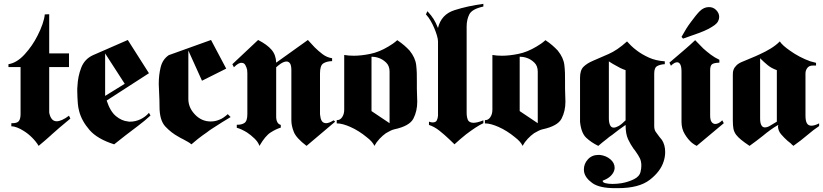

<svg xmlns="http://www.w3.org/2000/svg" viewBox="-20 -743 4282 999"><path d="M87 -394H24V-409Q68 -416 108.5 -460.5Q149 -505 175 -557Q191 -588 201 -617Q211 -646 213 -668L236 -669V-465H339V-394H236V-157Q240 -136 249.5 -124Q259 -112 275 -112Q287 -112 303 -119Q319 -126 339 -141L346 -126Q313 -99 291 -80Q269 -61 250 -44Q249 -43 248 -42L247 -41Q232 -28 216.5 -14Q201 0 181 16Q168 -6 147 -27Q126 -48 103 -62Q86 -73 69 -79.5Q52 -86 39 -86V-102Q69 -101 78 -113Q87 -125 87 -149Z M645 -535 755 -362 535 -220Q553 -164 583 -139Q613 -114 646 -111Q649 -110 651 -110H657Q685 -110 711 -122.5Q737 -135 755 -156L763 -142Q747 -127 731 -114Q715 -101 698 -88Q665 -63 633.5 -39Q602 -15 574 8Q486 -20 445.5 -67Q405 -114 392 -164Q389 -174 387.5 -184Q386 -194 385 -204Q384 -219 383 -235Q382 -251 382 -268V-281Q382 -288 383 -295Q385 -345 402.5 -390.5Q420 -436 464 -456ZM527 -465V-244L629 -307Z M960 -480V-228Q960 -183 994.5 -147Q1029 -111 1076 -111Q1087 -111 1098 -113Q1109 -115 1121 -120Q1132 -124 1143 -131.5Q1154 -139 1165 -149L1180 -134Q1163 -124 1136.5 -107.5Q1110 -91 1081 -72Q1075 -68 1068.5 -63.5Q1062 -59 1056 -54Q1031 -37 1009.5 -20Q988 -3 976 8Q967 0 955.5 -6Q944 -12 932 -19L920 -25Q914 -28 908 -32Q871 -52 840.5 -84.5Q810 -117 810 -188Q810 -205 809.5 -222.5Q809 -240 808 -258Q808 -264 807.5 -270Q807 -276 807 -282Q807 -288 806.5 -294Q806 -300 806 -306Q806 -353 816 -393.5Q826 -434 858 -456L1078 -535L1157 -386L1031 -323Z M1417 -417 1582 -535Q1590 -526 1599 -516.5Q1608 -507 1617 -497Q1636 -478 1658.5 -461Q1681 -444 1708 -440V-425Q1679 -424 1662 -413Q1645 -402 1645 -361V-149Q1645 -146 1646 -142Q1647 -127 1653.5 -115Q1660 -103 1676 -102Q1684 -102 1693.5 -105.5Q1703 -109 1716 -117L1724 -110L1575 16Q1522 -24 1509 -56Q1496 -88 1496 -117V-378Q1496 -403 1489 -413Q1482 -423 1471 -423Q1464 -423 1456.5 -420Q1449 -417 1441 -412Q1435 -408 1429 -403L1417 -393V-132Q1417 -128 1418 -123Q1419 -114 1424 -105.5Q1429 -97 1441 -93V-79Q1417 -72 1388.5 -54Q1360 -36 1330 16Q1323 -4 1304.5 -22Q1286 -40 1265 -54Q1250 -63 1236 -69.5Q1222 -76 1212 -78V-94Q1236 -93 1251.5 -103Q1267 -113 1267 -149V-362Q1267 -365 1266.5 -369.5Q1266 -374 1266 -379Q1263 -393 1256.5 -404.5Q1250 -416 1238 -416Q1230 -417 1220 -411.5Q1210 -406 1197 -393L1189 -409L1323 -535Q1370 -511 1393 -484Q1416 -457 1417 -417Z M1771 -457Q1782 -455 1795 -454Q1808 -453 1821 -453Q1859 -453 1906 -462.5Q1953 -472 2001 -501Q2013 -508 2024.5 -516Q2036 -524 2047 -534Q2068 -520 2083.5 -506.5Q2099 -493 2111 -480Q2141 -443 2145.5 -404.5Q2150 -366 2149 -316V-282Q2149 -273 2149.5 -264Q2150 -255 2150 -247Q2150 -238 2150.5 -230Q2151 -222 2151 -214Q2151 -165 2131 -126Q2111 -87 2031 -70Q2022 -68 2011 -62.5Q2000 -57 1988 -50Q1971 -38 1955 -21Q1939 -4 1928 16Q1924 6 1913.5 -6Q1903 -18 1887 -30Q1869 -45 1847 -59Q1825 -73 1802 -83Q1784 -91 1766 -96Q1748 -101 1732 -101V-118Q1749 -117 1760 -133Q1771 -149 1771 -172ZM2007 -370Q2007 -400 1989.5 -417Q1972 -434 1952 -441Q1941 -445 1931 -446.5Q1921 -448 1913 -448V-165L2007 -102Z M2259 -598Q2276 -668 2344.5 -690Q2413 -712 2495 -723V-709Q2436 -696 2422 -668.5Q2408 -641 2408 -605V-157Q2408 -135 2414 -120Q2420 -105 2443 -104Q2452 -104 2465 -107Q2478 -110 2495 -117V-102Q2477 -94 2453.5 -78.5Q2430 -63 2405 -44Q2390 -32 2376 -20Q2362 -8 2349 4L2345 8Q2339 2 2332.5 -4Q2326 -10 2319 -17Q2294 -41 2267 -62.5Q2240 -84 2212 -93V-110Q2217 -108 2222 -107Q2227 -106 2231 -106Q2248 -106 2253 -117Q2258 -128 2259 -141V-528Q2259 -539 2253.5 -558Q2248 -577 2239 -598Q2231 -617 2220.5 -635Q2210 -653 2199 -665L2196 -668L2204 -685Q2205 -683 2206 -682L2208 -680Q2224 -663 2236 -644Q2248 -625 2259 -597Z M2542 -457Q2553 -455 2566 -454Q2579 -453 2592 -453Q2630 -453 2677 -462.5Q2724 -472 2772 -501Q2784 -508 2795.5 -516Q2807 -524 2818 -534Q2839 -520 2854.5 -506.5Q2870 -493 2882 -480Q2912 -443 2916.5 -404.5Q2921 -366 2920 -316V-282Q2920 -273 2920.5 -264Q2921 -255 2921 -247Q2921 -238 2921.5 -230Q2922 -222 2922 -214Q2922 -165 2902 -126Q2882 -87 2802 -70Q2793 -68 2782 -62.5Q2771 -57 2759 -50Q2742 -38 2726 -21Q2710 -4 2699 16Q2695 6 2684.5 -6Q2674 -18 2658 -30Q2640 -45 2618 -59Q2596 -73 2573 -83Q2555 -91 2537 -96Q2519 -101 2503 -101V-118Q2520 -117 2531 -133Q2542 -149 2542 -172ZM2778 -370Q2778 -400 2760.5 -417Q2743 -434 2723 -441Q2712 -445 2702 -446.5Q2692 -448 2684 -448V-165L2778 -102Z M3242 -528Q3250 -519 3263 -506Q3276 -493 3295 -479Q3320 -460 3356 -443.5Q3392 -427 3439 -424V-409Q3416 -408 3400 -399.5Q3384 -391 3384 -361V-87Q3384 -69 3391.5 -57.5Q3399 -46 3408 -35Q3409 -34 3409.5 -33Q3410 -32 3411 -31Q3414 -27 3417.5 -23Q3421 -19 3424 -15Q3432 -3 3436.5 13Q3441 29 3441 48Q3441 60 3439 72.5Q3437 85 3433 97Q3417 149 3361 192.5Q3305 236 3195 236H3179Q3099 236 3062 209.5Q3025 183 3019 151Q3019 148 3018.5 145Q3018 142 3018 139Q3018 109 3039 86Q3060 63 3094 63H3101Q3134 67 3156 86Q3178 105 3178 130Q3178 133 3177.5 136.5Q3177 140 3176 143Q3172 158 3157.5 172.5Q3143 187 3116 197V198Q3115 206 3130 210Q3145 214 3167 214Q3178 214 3190.5 213Q3203 212 3215 210Q3249 204 3278.5 189.5Q3308 175 3313 150Q3315 142 3316 134Q3317 126 3317 119Q3317 96 3309 80Q3301 64 3290 49Q3287 44 3283.5 39.5Q3280 35 3276 30Q3261 9 3248 -18.5Q3235 -46 3235 -93Q3215 -79 3198 -66.5Q3181 -54 3165 -41Q3157 -36 3150 -30.5Q3143 -25 3136 -19Q3126 -11 3115 -2.5Q3104 6 3093 16L3091 15Q3056 -2 3030 -26.5Q3004 -51 2998 -109V-339Q2998 -378 3016.5 -396Q3035 -414 3066 -427Q3100 -442 3145.5 -461.5Q3191 -481 3242 -527ZM3235 -378Q3220 -383 3208 -389Q3196 -395 3186 -401Q3176 -406 3168 -411L3152 -421Q3151 -422 3150 -422.5Q3149 -423 3148 -424V-126Q3148 -106 3154 -92.5Q3160 -79 3173 -79Q3184 -79 3199 -87.5Q3214 -96 3235 -117Z M3526 -370Q3526 -395 3520 -407Q3514 -419 3503 -419Q3496 -419 3488 -414.5Q3480 -410 3471 -401L3463 -417Q3504 -452 3538.5 -481.5Q3573 -511 3597 -534Q3607 -524 3617.5 -513Q3628 -502 3640 -490Q3658 -474 3678.5 -458.5Q3699 -443 3723 -432V-417Q3693 -416 3684 -408Q3675 -400 3675 -377V-142Q3675 -119 3682.5 -108.5Q3690 -98 3702 -98Q3710 -98 3719 -102.5Q3728 -107 3738 -117L3746 -102L3605 16Q3599 13 3592.5 9Q3586 5 3580 0Q3560 -17 3543 -45Q3526 -73 3526 -109ZM3526 -551Q3531 -560 3537.5 -571Q3544 -582 3551 -594Q3556 -602 3561.5 -610Q3567 -618 3573 -626Q3586 -644 3598.5 -659.5Q3611 -675 3620 -684Q3632 -696 3644 -701Q3656 -706 3667 -706Q3690 -707 3706 -691Q3722 -675 3722 -655Q3722 -644 3716.5 -633Q3711 -622 3699 -613Q3692 -608 3684 -603Q3676 -598 3667 -593Q3646 -582 3614.5 -570.5Q3583 -559 3534 -542Z M4037 -528Q4044 -517 4058 -504.5Q4072 -492 4091 -479Q4113 -463 4140.5 -448.5Q4168 -434 4196 -424Q4204 -422 4211.5 -420Q4219 -418 4226 -416V-402H4213Q4191 -403 4181 -390Q4171 -377 4171 -361V-142Q4171 -114 4178.5 -101.5Q4186 -89 4202 -89Q4210 -89 4220 -92Q4230 -95 4242 -101V-87Q4213 -68 4181 -40.5Q4149 -13 4108 16L4104 12Q4103 11 4101 10Q4096 4 4090 -0.5Q4084 -5 4078 -10Q4060 -26 4044.5 -44Q4029 -62 4028 -84V-86Q4028 -87 4029 -89V-93Q4008 -81 3988 -66.5Q3968 -52 3949 -36Q3931 -22 3914 -9Q3897 4 3880 16Q3853 -2 3836.5 -15.5Q3820 -29 3810 -42Q3799 -57 3796 -74Q3793 -91 3793 -117V-353Q3793 -359 3793.5 -366Q3794 -373 3797 -381Q3801 -392 3812.5 -403.5Q3824 -415 3848 -424Q3866 -432 3888.5 -441Q3911 -450 3934 -461Q3963 -474 3990 -490.5Q4017 -507 4037 -527ZM3935 -126Q3935 -103 3941.5 -91.5Q3948 -80 3960 -80Q3965 -80 3970.5 -81.5Q3976 -83 3982 -86L4022 -110V-378Q3994 -388 3975 -403.5Q3956 -419 3939 -436L3935 -440Z"/></svg>

Font: Fette UNZ Fraktur
Style: Regular
Weight: 900
Foundry: UNZ1 Extensions by Catfonts.de
Version: Version 0.000 2012 initial release